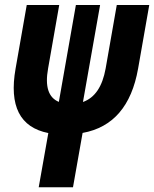

<svg xmlns="http://www.w3.org/2000/svg" viewBox="-20 -538 628 782"><path d="M137.7 224.6H277.3L316.4 3.4C440.4 -19 515.6 -106.4 542.5 -258.8L587.9 -517.6H455.6L410.2 -258.8C397 -185.5 366.7 -140.1 317.9 -122.6L387.7 -517.6H289.1L219.7 -123C177.2 -140.6 162.6 -185.5 175.8 -258.8L221.2 -517.6H88.9L43.5 -258.8C16.6 -106.4 61 -19 176.8 3.9Z"/></svg>

Font: Cascadia Code NF
Style: Bold Italic
Weight: 700
Italic angle: -10°
Monospace: yes
Designer: Aaron Bell
Foundry: Saja Typeworks
Version: Version 2404.023